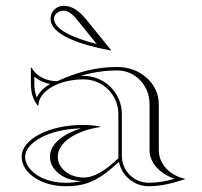

<svg xmlns="http://www.w3.org/2000/svg" viewBox="-20 -640 700 665"><path d="M364 -465 365 -466 279.3 -571.7C257.2 -599 231.9 -620 200 -620C175.2 -620 155 -599.8 155 -575C155 -520.5 254.1 -485.5 364 -465ZM315 -487.7C226 -509.6 167 -541.3 167 -575C167 -590.5 181.8 -603 200 -603C221.3 -603 236.9 -584 253 -564.1ZM390 -245V-92C348 -52 308.1 -25 270 -25C220.3 -25 180 -57.3 180 -97C180 -149 246.7 -188 327 -200V-202C305.8 -205.7 287.6 -207.2 266.1 -207.2C149.6 -207.2 55 -157.9 55 -97C55 -40.7 123.1 5 207 5C235.3 5 259.6 2.5 286 -7C318.7 -18.7 350.7 -41 392 -79.7C401.4 -31.4 444 5 495 5C539.6 5 577 -5.4 620 -19V-21C568 -32.4 530 -71.8 530 -120V-280C530 -350.7 465.9 -408 387 -408C311.4 -408 247.8 -390.2 178.3 -358.9C140.3 -358.9 107.1 -374.5 89 -406H87V-349C87 -320.4 93.3 -295.5 111 -274H113C113 -324.3 183.2 -365.1 269.7 -365.1C336.1 -365.1 390 -311.3 390 -245ZM153.4 -349.1C132.4 -336.9 116.2 -321.2 107.4 -302.6C101.3 -316.7 99 -331.5 99 -349V-374.8C114.2 -361.3 133 -352.9 153.4 -349.1ZM263 -13C243.7 -8.5 226.9 -7 207 -7C125.7 -7 67 -51.3 67 -97C67 -144.4 146.9 -193.2 259.9 -195.2C201.4 -176.9 153 -142.9 153 -97C153 -50.6 202.3 -13 263 -13ZM259.1 -376.9C300.2 -389.3 341.4 -396 387 -396C448.3 -396 498 -344 498 -280V-120C498 -74.5 534.8 -38.3 584.4 -20.8C552.8 -12 527 -7 495 -7C443.7 -7 402 -48.7 402 -100V-245C402 -317.9 342.7 -377.1 269.7 -377.1C266.5 -377.1 262.6 -377 259.1 -376.9Z"/></svg>

Font: SortefaxS01
Style: Medium
Weight: 500
Designer: gluk
Foundry: gluk
Version: Version 0.261